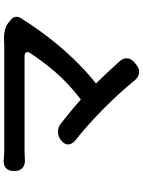

<svg xmlns="http://www.w3.org/2000/svg" viewBox="113 -850 774 1040"><g transform="rotate(-90 500.0 -330.0)"><path d="M434 -153Q390 -197 344 -238Q298 -279 257 -311Q238 -328 237.5 -347.5Q237 -367 257 -383L261 -387Q281 -403 306.5 -403Q332 -403 351 -387Q379 -365 411 -339Q443 -313 481 -279Q570 -347 632 -420Q694 -493 733 -555Q741 -567 736 -575.5Q731 -584 717 -584Q680 -584 624 -584Q568 -584 504.5 -584Q441 -584 380.5 -584Q320 -584 273 -584Q226 -584 205 -584Q186 -584 172 -583Q158 -582 152 -582Q126 -581 110 -595.5Q94 -610 94 -635V-645Q94 -671 110 -685Q126 -699 151 -697Q161 -696 176.5 -695Q192 -694 205 -694Q220 -694 260 -694Q300 -694 355 -694Q410 -694 471 -694Q532 -694 591 -694Q650 -694 697.5 -694Q745 -694 771 -694Q773 -694 784 -694.5Q795 -695 800 -695Q826 -697 854 -691Q882 -685 901 -668L913 -658Q928 -646 929 -630Q930 -614 919 -599Q919 -598 917.5 -596.5Q916 -595 914 -593Q878 -534 825 -464Q772 -394 706.5 -324.5Q641 -255 568 -197Q604 -160 632.5 -129.5Q661 -99 689 -68Q706 -49 704 -27Q702 -5 681 12L667 23Q647 39 625 36.5Q603 34 586 14Q555 -24 519 -64Q483 -104 434 -153Z"/></g></svg>

Font: Chiron GoRound TC SB
Style: Regular
Weight: 500
Designer: Ryoko NISHIZUKA 西塚涼子 (kana, bopomofo & ideographs); Paul D. Hunt (Latin, Greek & Cyrillic); Sandoll Communications 산돌커뮤니
Foundry: Adobe
Version: Version 1.000;hotconv 1.1.1;makeotfexe 2.6.0